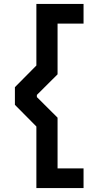

<svg xmlns="http://www.w3.org/2000/svg" viewBox="-20 -802 461 979"><path d="M406 157V56.5H273.5V-202L168 -307V-318L273.5 -423V-681.5H406V-782H165.5V-468L56 -357.5V-267.5L165.5 -157V157Z"/></svg>

Font: MCL Standard Medium
Style: Regular
Weight: 500
Designer: Květoslav Bartoš
Foundry: Florian Karsten
Version: Version 1.001;Glyphs 3.2.3 (3260)